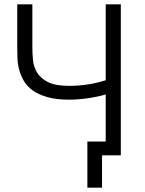

<svg xmlns="http://www.w3.org/2000/svg" viewBox="-20 -720 670 890"><path d="M300 -258Q240 -258 199 -270Q158 -282 131.5 -301Q105 -320 90.5 -345Q76 -370 69 -396.5Q62 -423 61 -448.5Q60 -474 60 -495V-700H130V-500Q130 -472 133 -441Q136 -410 152 -383.5Q168 -357 202.5 -339.5Q237 -322 300 -322Q389 -322 470 -348V-700H540V0H453V150H385V-64H470V-282Q427 -270 383.5 -264Q340 -258 300 -258Z"/></svg>

Font: PT Root UI
Style: Regular
Weight: 400
Designer: Vitaly Kuzmin
Foundry: ParaType Ltd.
Version: Version 2.001G